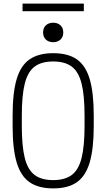

<svg xmlns="http://www.w3.org/2000/svg" viewBox="-20 -1035 590 1065"><path d="M275 10Q194 10 144.5 -24Q95 -58 72.5 -134Q50 -210 50 -335V-395Q50 -521 72.5 -596.5Q95 -672 144.5 -706Q194 -740 275 -740Q357 -740 406 -706Q455 -672 477.5 -596.5Q500 -521 500 -395V-335Q500 -210 477.5 -134Q455 -58 406 -24Q357 10 275 10ZM275 -36Q340 -36 378 -64.5Q416 -93 432.5 -158.5Q449 -224 449 -337V-393Q449 -506 432.5 -571.5Q416 -637 378 -665.5Q340 -694 275 -694Q210 -694 172 -665.5Q134 -637 117.5 -571.5Q101 -506 101 -393V-337Q101 -224 117.5 -158.5Q134 -93 172 -64.5Q210 -36 275 -36ZM275 -801Q250 -801 234.5 -815.5Q219 -830 219 -855Q219 -880 234.5 -894.5Q250 -909 275 -909Q300 -909 315.5 -894.5Q331 -880 331 -855Q331 -830 315.5 -815.5Q300 -801 275 -801ZM105 -973V-1015H445V-973Z"/></svg>

Font: M PLUS Code Latin SemiExpanded Light
Style: Regular
Weight: 300
Width: 6
Designer: Coji Morishita
Foundry: UNDERFOREST DESIGN
Version: Version 1.002; ttfautohint (v1.8.3)